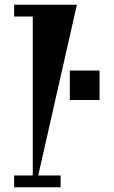

<svg xmlns="http://www.w3.org/2000/svg" viewBox="-20 -794 482 814"><path d="M40 -724V-774H306L142 -50H237V0H40V-50H119V-724ZM276 -495H402V-370H276Z"/></svg>

Font: Chokokutai
Style: Regular
Weight: 400
Designer: 108号,108go
Foundry: Font Zone 108
Version: Version 1.000; ttfautohint (v1.8.3)